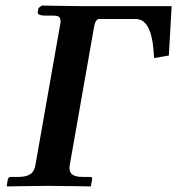

<svg xmlns="http://www.w3.org/2000/svg" viewBox="-20 -667 635 688"><path d="M230 -76 317 -570C321 -593 328 -599 336 -599H466C515 -599 529 -533 532 -459L585 -468L595 -645H269C256 -645 129 -647 129 -647L118 -638L115 -623C114 -615 126 -611 143 -611H172C190 -611 197 -606 197 -590C197 -585 196 -579 194 -570L107 -76C102 -45 84 -33 44 -33H18C14 -33 9 -30 8 -24L4 -1L6 1C6 1 115 -1 154 -1C190 -1 304 1 304 1L306 -1L310 -24C311 -30 309 -33 304 -33H277C242 -33 229 -44 229 -65C229 -68 229 -72 230 -76Z"/></svg>

Font: Linux Libertine O
Style: Bold Italic
Weight: 700
Italic angle: -11.5°
Designer: Philipp H. Poll
Foundry: Philipp H. Poll
Version: Version 4.1.0